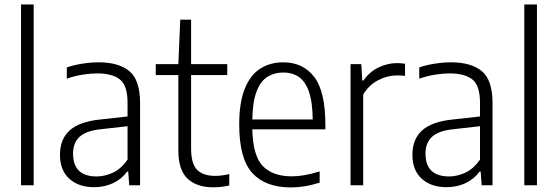

<svg xmlns="http://www.w3.org/2000/svg" viewBox="-20 -828 2494 858"><path d="M74 0V-808H130.5V0Z M400.5 8.5Q331.5 8.5 289.8 -29.2Q248 -67 248 -136Q248 -206 291.2 -245.2Q334.5 -284.5 428 -294L550 -307.5V-369Q550 -446.5 515.5 -473.2Q481 -500 415 -500Q386 -500 350.2 -494.5Q314.5 -489 278.5 -476.5V-526.5Q309 -537.5 347.8 -543.5Q386.5 -549.5 420.5 -549.5Q511 -549.5 558.5 -509.8Q606 -470 606 -367V0H557.5L553 -61.5H548.5Q523 -27 484.5 -9.2Q446 8.5 400.5 8.5ZM306.5 -142Q306.5 -39.5 412 -39.5Q447.5 -39.5 484.2 -56.2Q521 -73 550 -115V-264L430.5 -250.5Q365.5 -244 336 -217Q306.5 -190 306.5 -142Z M932.5 9Q859.5 9 818.2 -29.5Q777 -68 777 -156V-492.5H676V-541.5H777L785.5 -740H834V-541.5H995.5V-492.5H834V-164.5Q834 -96 861 -69Q888 -42 942 -42Q969 -42 1004.5 -50V1Q968 9 932.5 9Z M1279 9.5Q1166.5 9.5 1107.8 -54.5Q1049 -118.5 1049 -271Q1049 -370 1073.8 -431.5Q1098.5 -493 1142.8 -521.2Q1187 -549.5 1246 -549.5Q1333.5 -549.5 1383.8 -484.8Q1434 -420 1434 -270V-250H1107.5Q1110 -132.5 1154.2 -86.2Q1198.5 -40 1284.5 -40Q1337.5 -40 1408.5 -62V-12Q1373 -0.5 1341.5 4.5Q1310 9.5 1279 9.5ZM1246 -504Q1206 -504 1175.2 -484.8Q1144.5 -465.5 1126.8 -419.8Q1109 -374 1107.5 -294H1377.5Q1376.5 -374 1360 -419.8Q1343.5 -465.5 1314.5 -484.8Q1285.5 -504 1246 -504Z M1546.5 0V-541.5H1594.5L1599 -468H1604Q1631 -507 1671.2 -526.5Q1711.5 -546 1754.5 -546Q1774 -546 1790 -543V-489Q1780.5 -490 1771.8 -490.5Q1763 -491 1752 -491Q1711.5 -491 1669.8 -469.5Q1628 -448 1603 -405.5V0Z M1975.5 8.5Q1906.5 8.5 1864.8 -29.2Q1823 -67 1823 -136Q1823 -206 1866.2 -245.2Q1909.5 -284.5 2003 -294L2125 -307.5V-369Q2125 -446.5 2090.5 -473.2Q2056 -500 1990 -500Q1961 -500 1925.2 -494.5Q1889.5 -489 1853.5 -476.5V-526.5Q1884 -537.5 1922.8 -543.5Q1961.5 -549.5 1995.5 -549.5Q2086 -549.5 2133.5 -509.8Q2181 -470 2181 -367V0H2132.5L2128 -61.5H2123.5Q2098 -27 2059.5 -9.2Q2021 8.5 1975.5 8.5ZM1881.5 -142Q1881.5 -39.5 1987 -39.5Q2022.5 -39.5 2059.2 -56.2Q2096 -73 2125 -115V-264L2005.5 -250.5Q1940.5 -244 1911 -217Q1881.5 -190 1881.5 -142Z M2323 0V-808H2379.5V0Z"/></svg>

Font: Encode Sans Semi Condensed Light
Style: Regular
Weight: 300
Width: 4
Designer: Multiple Designers
Foundry: Impallari Type
Version: Version 3.000; ttfautohint (v1.8.3) -l 8 -r 50 -G 200 -x 14 